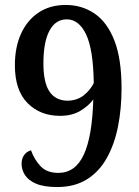

<svg xmlns="http://www.w3.org/2000/svg" viewBox="-20 -744 559 774"><path d="M211 10Q157 10 125.5 -3.5Q94 -17 80.5 -38.5Q67 -60 67 -84Q67 -104 77 -118.5Q87 -133 105 -138Q118 -101 143.5 -74Q169 -47 215 -47Q284 -47 318 -121Q352 -195 356 -343Q337 -317 303.5 -297Q270 -277 222 -277Q142 -277 91 -328.5Q40 -380 40 -481Q40 -553 64.5 -607.5Q89 -662 135 -693Q181 -724 245 -724Q310 -724 361 -689.5Q412 -655 441 -581Q470 -507 470 -388Q470 -305 455.5 -233Q441 -161 410 -106Q379 -51 329.5 -20.5Q280 10 211 10ZM252 -338Q292 -339 318 -360Q344 -381 358 -409Q356 -545 327 -605.5Q298 -666 249 -666Q204 -666 179.5 -620.5Q155 -575 155 -488Q155 -412 179 -375.5Q203 -339 252 -338Z"/></svg>

Font: Noto Serif Bengali SemiCondensed SemiBold
Style: Regular
Weight: 600
Width: 4
Designer: Juan Bruce, Universal Thirst, Indian Type Foundry and the Monotype Design Team.
Foundry: Monotype Imaging Inc.
Version: Version 2.003; ttfautohint (v1.8.4.7-5d5b)